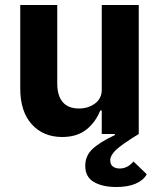

<svg xmlns="http://www.w3.org/2000/svg" viewBox="-20 -536 640 768"><path d="M535 0Q465 43 443 64.5Q421 86 421 105Q421 122 431.5 130Q442 138 459 138Q490 138 514 110L567 161Q554 185 523 198.5Q492 212 445 212Q390 212 355.5 192Q321 172 321 127Q321 87 350.5 59.5Q380 32 440 4L439 0H387V-94H381Q362 -46 324.5 -17Q287 12 229 12Q153 12 107 -39Q61 -90 61 -182V-516H209V-202Q209 -153 231 -127.5Q253 -102 296 -102Q333 -102 360 -122Q387 -142 387 -177V-516H535Z"/></svg>

Font: iA Writer Duo V
Style: Regular
Weight: 400
Designer: Mike Abbink, Paul van der Laan, Pieter van Rosmalen, Oliver Reichenstein
Foundry: Information Architects Inc.
Version: Version 2.000